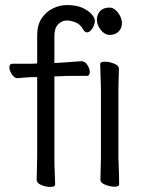

<svg xmlns="http://www.w3.org/2000/svg" viewBox="-20 -728 584 759"><path d="M127 -423H114Q92 -423 79.5 -421.5Q67 -420 50 -419H49Q37 -419 27 -434Q17 -449 17 -462Q17 -476 29 -476H103L127 -477V-589Q127 -628 144 -654.5Q161 -681 188.5 -694.5Q216 -708 245 -708Q282 -708 306 -697Q330 -686 342.5 -671.5Q355 -657 355 -646Q355 -631 345 -615.5Q335 -600 324 -600Q316 -600 309 -611Q298 -632 279 -639.5Q260 -647 244 -647Q225 -647 210 -632Q195 -617 195 -585V-479L216 -480Q228 -481 245.5 -482Q263 -483 279 -484.5Q295 -486 302 -486H303Q316 -486 325.5 -471Q335 -456 335 -443Q335 -428 323 -428H260Q240 -428 227 -427L195 -426V-105Q195 -74 196.5 -45Q198 -16 198 1Q198 11 178 11Q162 11 143.5 3.5Q125 -4 125 -17Q125 -29 126 -59.5Q127 -90 127 -116ZM462 -636Q462 -617 449 -603.5Q436 -590 413 -590Q394 -590 378.5 -609.5Q363 -629 363 -650Q363 -670 375.5 -684Q388 -698 413 -698Q431 -698 446.5 -678Q462 -658 462 -636ZM379 -368Q379 -378 378.5 -399Q378 -420 377 -442Q376 -464 376 -475Q376 -484 395 -484Q412 -484 431 -476.5Q450 -469 450 -457Q450 -449 449.5 -432.5Q449 -416 448.5 -398Q448 -380 448 -368V-105Q448 -99 449 -78Q450 -57 450.5 -34Q451 -11 451 1Q451 10 432 10Q416 10 396.5 2.5Q377 -5 377 -17Q377 -25 377.5 -43.5Q378 -62 378.5 -80Q379 -98 379 -105Z"/></svg>

Font: Klee One SemiBold
Style: Regular
Weight: 600
Designer: Fontworks Inc.
Foundry: Fontworks Inc.
Version: Version 1.00;January 12, 2022;FontCreator 13.0.0.2683 64-bit